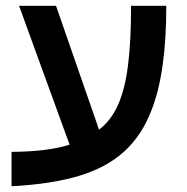

<svg xmlns="http://www.w3.org/2000/svg" viewBox="-20 -624 646 665"><path d="M20 -98Q147 -99 221 -123L46 -604H174L323 -175Q363 -205 387.5 -258Q412 -311 423 -395Q434 -479 434 -604H556Q556 -372 505 -243Q472 -156 411 -100Q350 -44 254 -15Q158 14 20 21Z"/></svg>

Font: Noto Sans Hebrew Droid SemiBold
Style: Regular
Weight: 600
Designer: Monotype Design Team
Foundry: Monotype Imaging Inc.
Version: Version 1.100; ttfautohint (v1.8.4.7-5d5b)